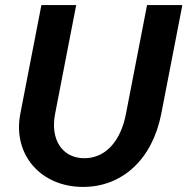

<svg xmlns="http://www.w3.org/2000/svg" viewBox="-20 -720 738 756"><path d="M307 16C462 16 580 -93 615 -272L698 -700H559L476 -272C455 -162 394 -97 312 -97C225 -97 177 -171 197 -272L280 -700H143L60 -272C29 -112 140 16 307 16Z"/></svg>

Font: Uncut Sans
Style: Bold Italic
Weight: 700
Italic angle: -11°
Designer: Kasper Nordkvist
Foundry: UNCUT.wtf
Version: Version 1.304;Glyphs 3.2 (3246)